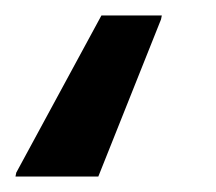

<svg xmlns="http://www.w3.org/2000/svg" viewBox="-114 -38 279 248"><path d="M-94 190 -93 185 17 -18H95L94 -13L13 190Z"/></svg>

Font: Saira Semi Condensed Medium
Style: Italic
Weight: 500
Width: 4
Italic angle: -12°
Designer: Hector Gatti with collaboration of the Omnibus-Type team
Foundry: Omnibus-Type
Version: Version 1.001; ttfautohint (v1.8)